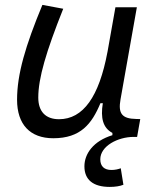

<svg xmlns="http://www.w3.org/2000/svg" viewBox="-20 -547 626 774"><path d="M422.4 206.5C443.4 206.5 463.4 203.6 477.5 197.8L466.8 131.3C458 134.8 444.3 138.2 429.2 138.2C400.4 138.2 384.3 123.5 384.3 95.2C384.3 41.5 455.6 4.9 518.6 4.9H532.7L545.4 -66.9L528.8 -67.4C471.7 -68.4 455.6 -89.4 465.8 -146L531.7 -517.6H445.3L413.1 -336.4V-336.9C379.4 -157.2 315.4 -66.4 217.8 -66.4C164.1 -66.4 134.3 -97.2 134.3 -153.8C134.3 -231.9 166 -338.9 234.9 -511.7L150.9 -527.3C82.5 -362.3 48.8 -248 48.8 -145C48.8 -45.4 101.1 10.3 194.8 10.3C304.7 10.3 350.1 -47.4 384.8 -130.9H394.5C384.8 -71.3 395 -31.2 433.1 -11.2V-2C356 21.5 320.3 73.2 320.3 123.5C320.3 177.7 355.5 206.5 422.4 206.5Z"/></svg>

Font: Cascadia Mono NF SemiLight
Style: Italic
Weight: 350
Italic angle: -10°
Monospace: yes
Designer: Aaron Bell
Foundry: Saja Typeworks
Version: Version 2404.023